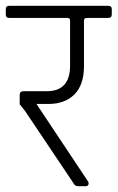

<svg xmlns="http://www.w3.org/2000/svg" viewBox="-34 -643 406 663"><path d="M208 -416V-572Q208 -581 199 -581H-2Q-14 -581 -14 -593V-612Q-14 -623 -2 -623H339Q352 -623 352 -612V-593Q352 -581 339 -581H266Q256 -581 256 -572V-415Q256 -350 223 -317Q190 -284 133 -284H92L269 -18Q272 -15 272 -10Q272 0 261 0H235Q225 0 220 -10L53 -259L34 -283V-315Q34 -328 47 -328H127Q208 -328 208 -416Z"/></svg>

Font: Rajdhani
Style: Regular
Weight: 400
Designer: Satya Rajpurohit, Jyotish Sonowal
Foundry: Indian Type Foundry
Version: Version 1.201;PS 1.0;hotconv 1.0.78;makeotf.lib2.5.61930; tt